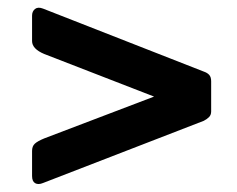

<svg xmlns="http://www.w3.org/2000/svg" viewBox="-20 -599 606 491"><path d="M62 -213Q62 -225 69 -231.5Q76 -238 93 -245L374 -352L93 -461Q62 -474 62 -494V-559Q62 -570 69.5 -576Q77 -582 90 -577L501 -416Q510 -413 515 -407.5Q520 -402 520 -391V-314Q520 -305 514.5 -299.5Q509 -294 501 -290L90 -131Q78 -126 70 -130.5Q62 -135 62 -149V-213Z"/></svg>

Font: Libre Franklin SemiBold
Style: Regular
Weight: 600
Designer: Pablo Impallari, Rodrigo Fuenzalida, Nhung Nguyen
Foundry: Impallari Type
Version: Version 3.000